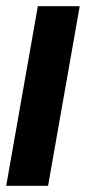

<svg xmlns="http://www.w3.org/2000/svg" viewBox="-36 -599 277 619"><path d="M-16 0 86 -579H221L119 0Z"/></svg>

Font: Anybody SemiBold
Style: Italic
Weight: 600
Italic angle: -10°
Designer: Tyler Finck
Foundry: Etcetera Type Company
Version: Version 1.010; ttfautohint (v1.8.3) -l 8 -r 50 -G 200 -x 14 